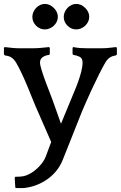

<svg xmlns="http://www.w3.org/2000/svg" viewBox="-23 -699 616 979"><path d="M297 116Q285 146 265.5 170.5Q246 195 221 213Q196 231 168 242.5Q140 254 111 258Q103 260 92.5 260Q82 260 62 260L55 258L52 207L56 202H70Q82 202 96 199.5Q110 197 123 190Q152 176 176.5 150Q201 124 210 100L238 25L158 -158Q153 -169 142 -197Q131 -225 117 -258.5Q103 -292 87.5 -325Q72 -358 59 -380Q49 -396 36.5 -405Q24 -414 3 -416L-3 -421V-455L1 -459Q18 -457 37 -455Q56 -453 72 -453H151Q166 -453 187.5 -455Q209 -457 227 -459L231 -455V-423L227 -419Q208 -417 194.5 -407.5Q181 -398 181 -380Q181 -368 189.5 -340.5Q198 -313 209.5 -282Q221 -251 231.5 -224.5Q242 -198 245 -189L288 -68L338 -189Q344 -205 354.5 -229Q365 -253 374.5 -279.5Q384 -306 391 -332.5Q398 -359 398 -380Q398 -402 383 -409.5Q368 -417 351 -419L347 -423V-455L351 -459Q370 -455 387 -454Q404 -453 419 -453H500Q517 -453 533.5 -455Q550 -457 569 -459L573 -455V-421L567 -416Q550 -414 537.5 -406Q525 -398 514 -380Q500 -356 481 -318Q462 -280 444 -241Q426 -202 412 -170Q398 -138 394 -128ZM142 -613Q142 -625 147 -637Q152 -649 161 -658.5Q170 -668 181.5 -673.5Q193 -679 206 -679Q231 -679 251.5 -658.5Q272 -638 272 -613Q272 -600 266.5 -588.5Q261 -577 251.5 -568Q242 -559 230 -554Q218 -549 206 -549Q180 -549 161 -568Q142 -587 142 -613ZM302 -613Q302 -625 307 -637Q312 -649 321 -658.5Q330 -668 341.5 -673.5Q353 -679 366 -679Q391 -679 411.5 -658.5Q432 -638 432 -613Q432 -600 426.5 -588.5Q421 -577 411.5 -568Q402 -559 390 -554Q378 -549 366 -549Q340 -549 321 -568Q302 -587 302 -613Z"/></svg>

Font: QuattrocentoBold
Style: Bold
Weight: 700
Designer: Pablo Impallari
Foundry: Pablo Impallari, Igino Marini, Branda Gallo
Version: Version 2.000